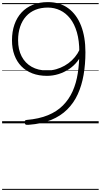

<svg xmlns="http://www.w3.org/2000/svg" viewBox="-20 -1172 958 1825"><path d="M435 -1152Q550 -1152 629.5 -1093Q709 -1034 750.5 -927.5Q792 -821 792 -676Q792 -561 774.5 -460Q757 -359 719 -276Q681 -193 618.5 -131Q556 -69 466 -32Q376 5 255 14Q232 16 224.5 12.5Q217 9 215 -5Q214 -18 217.5 -24.5Q221 -31 234 -32Q351 -42 436 -77Q521 -112 578.5 -170Q636 -228 670.5 -305Q705 -382 719.5 -476.5Q734 -571 734 -678Q734 -785 711 -864.5Q688 -944 647 -996Q606 -1048 551.5 -1074Q497 -1100 435 -1100Q368 -1100 316 -1078.5Q264 -1057 227.5 -1016.5Q191 -976 171.5 -918.5Q152 -861 152 -789Q152 -701 185.5 -636.5Q219 -572 281 -537Q343 -502 427 -502Q472 -502 514 -514Q556 -526 594 -547.5Q632 -569 663 -598.5Q694 -628 716.5 -663.5Q739 -699 751 -739L764 -680Q748 -630 715 -588Q682 -546 636.5 -515.5Q591 -485 537 -468Q483 -451 426 -451Q349 -451 287.5 -474.5Q226 -498 183 -542Q140 -586 117 -648.5Q94 -711 94 -789Q94 -872 117.5 -939Q141 -1006 185 -1053.5Q229 -1101 292 -1126.5Q355 -1152 435 -1152ZM0 623H918V633H0ZM0 -20H918V0H0ZM0 -505H918V-500H0ZM0 -1143H918V-1133H0Z"/></svg>

Font: Playwrite CL Guides
Style: Regular
Weight: 400
Designer: Veronika Burian, José Scaglione
Foundry: TypeTogether
Version: Version 1.003